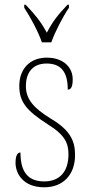

<svg xmlns="http://www.w3.org/2000/svg" viewBox="-20 -786 382 816"><path d="M158 -606H198C214 -651 247 -715 273 -753V-766H267C226 -723 204 -695 179 -647C153 -695 130 -723 89 -766H83V-753C108 -715 143 -651 158 -606ZM168 10C248 10 299 -43 299 -127C299 -187 279 -233 194 -283C125 -326 90 -363 90 -420C90 -474 116 -516 178 -516C238 -516 268 -482 268 -405C283 -405 289 -420 289 -449C289 -500 249 -541 179 -541C107 -541 62 -493 62 -421C62 -353 92 -316 184 -257C257 -212 271 -176 271 -130C271 -57 234 -15 168 -15C95 -15 67 -60 67 -138C54 -138 46 -124 46 -94C46 -50 77 10 168 10Z"/></svg>

Font: Noto Serif Bengali Condensed Thin
Style: Regular
Weight: 100
Width: 3
Designer: Juan Bruce, Universal Thirst, Indian Type Foundry and the Monotype Design Team.
Foundry: Monotype Imaging Inc.
Version: Version 2.003